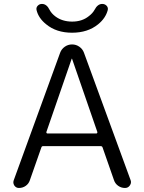

<svg xmlns="http://www.w3.org/2000/svg" viewBox="-20 -979 733 977"><path d="M166 -927.7Q163.1 -940.4 171.9 -949.7Q180.7 -959 193.4 -959Q217.8 -959 232.4 -928.7Q242.2 -910.2 261.7 -895.5Q296.9 -869.1 347.2 -869.1Q397.5 -869.1 431.6 -896.5Q451.2 -911.1 460.9 -928.7Q476.6 -959 500 -959Q513.7 -959 522.5 -949.7Q531.2 -940.4 528.3 -927.7Q517.6 -886.7 479.5 -855.5Q426.8 -812.5 346.7 -812.5Q266.6 -812.5 214.8 -855.5Q175.8 -886.7 166 -927.7ZM346.7 -679.7Q346.7 -680.7 345.7 -680.7Q344.7 -680.7 344.7 -679.7L215.8 -306.6Q215.8 -303.7 217.3 -301.8Q218.8 -299.8 220.7 -299.8H470.7Q472.7 -299.8 474.1 -301.8Q475.6 -303.7 475.6 -306.6ZM502 -228.5Q500 -235.4 492.2 -235.4H199.2Q192.4 -235.4 190.4 -228.5L131.8 -61.5Q126 -43.9 110.8 -33.2Q95.7 -22.5 76.2 -22.5Q61.5 -22.5 52.7 -35.2Q47.9 -43 47.9 -50.8Q47.9 -55.7 49.8 -61.5L286.1 -710.9Q293 -729.5 309.6 -741.2Q326.2 -752.9 346.7 -752.9Q367.2 -752.9 383.8 -741.2Q400.4 -729.5 407.2 -710.9L644.5 -62.5Q646.5 -57.6 646.5 -51.8Q646.5 -43 640.6 -35.2Q631.8 -22.5 616.2 -22.5Q596.7 -22.5 581.1 -33.7Q565.4 -44.9 559.6 -63.5Z"/></svg>

Font: Gen Jyuu Gothic P Normal
Style: Regular
Weight: 300
Designer: [Source Han Sans]
Ryoko NISHIZUKA  (kana & ideographs); Paul D. Hunt (Latin, Greek & Cyrillic); Wenlong ZHANG  (bopomofo
Version: Version 1.002.20150607